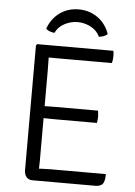

<svg xmlns="http://www.w3.org/2000/svg" viewBox="-59 -919 679 964"><g transform="rotate(5 281.0 -437.5)"><path d="M100 -677 106 -683H169V-624Q169 -603 169.5 -591.8Q170 -580.5 170 -560V-97Q170 -87.5 169.5 -79Q169 -70.5 169 -60V0H141Q122.5 0 111.2 -12.8Q100 -25.5 100 -48ZM439 -377Q440.5 -369 441.2 -360.5Q442 -352 442 -346Q442 -340 441.2 -331.8Q440.5 -323.5 439 -315H229Q218 -315 204 -315.2Q190 -315.5 174.8 -315.8Q159.5 -316 145 -316V-376Q159.5 -376 174.8 -376.2Q190 -376.5 204 -376.8Q218 -377 229 -377ZM490 -683Q491.5 -675 491.8 -667.5Q492 -660 492 -654Q492 -648 491 -638.8Q490 -629.5 487 -621H229Q218 -621 204 -621Q190 -621 174.8 -621.2Q159.5 -621.5 145 -622V-683ZM506 -63Q506 -25.5 494.8 -12.8Q483.5 0 458 0H145V-59Q164 -60.5 183.5 -61.8Q203 -63 230 -63ZM454 -764Q446 -756 434.2 -752Q422.5 -748 411 -747Q397.5 -777 366 -794Q334.5 -811 299 -811Q264 -811 232.2 -794Q200.5 -777 187 -747Q176 -748 164.2 -752Q152.5 -756 144 -764Q161.5 -814.5 202.5 -844.8Q243.5 -875 299 -875Q354 -875 395.5 -844.8Q437 -814.5 454 -764Z"/></g></svg>

Font: Signika Negative Light Light
Style: Regular
Weight: 300
Version: Version 2.001